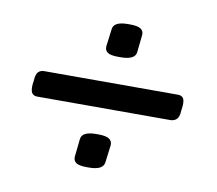

<svg xmlns="http://www.w3.org/2000/svg" viewBox="-59 -528 678 599"><g transform="rotate(10 280.0 -229.0)"><path d="M289 -354Q264 -354 254.5 -360.5Q245 -367 246 -380L253 -435Q255 -460 301 -460H307Q331 -460 341 -453.5Q351 -447 350 -434L344 -378Q341 -354 295 -354ZM61 -188Q50 -188 44.5 -195Q39 -202 40 -221L42 -237Q43 -256 50 -263Q57 -270 69 -270H493Q503 -270 508.5 -263.5Q514 -257 513 -239L511 -222Q510 -202 502 -195Q494 -188 483 -188ZM252 2Q227 2 217.5 -4.5Q208 -11 209 -24L215 -80Q217 -105 263 -105H269Q294 -105 304 -98Q314 -91 313 -78L306 -23Q303 2 258 2Z"/></g></svg>

Font: Asap Medium
Style: Italic
Weight: 500
Italic angle: -6°
Designer: Pablo Cosgaya
Foundry: Omnibus-Type
Version: Version 3.001; ttfautohint (v1.8.3)